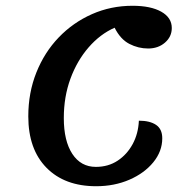

<svg xmlns="http://www.w3.org/2000/svg" viewBox="-20 -620 660 665"><path d="M313 25Q204 25 141 -39Q78 -103 78 -217Q78 -299 106 -369Q134 -439 183.5 -490.5Q233 -542 298.5 -571Q364 -600 439 -600Q502 -600 538.5 -579.5Q575 -559 575 -523Q575 -493 551.5 -472.5Q528 -452 493 -452Q459 -452 428 -468Q397 -484 377 -524Q327 -502 287 -456Q247 -410 224 -347.5Q201 -285 201 -211Q201 -132 230.5 -87Q260 -42 312 -42Q355 -42 387.5 -63.5Q420 -85 439.5 -121Q459 -157 461 -202Q499 -202 520.5 -187.5Q542 -173 542 -141Q542 -96 511 -58Q480 -20 428 2.5Q376 25 313 25Z"/></svg>

Font: Lemonada
Style: Regular
Weight: 400
Designer: Mohamed Gaber (Arabic), Eduardo Tunni (Latin)
Foundry: Kief Type Foundry
Version: Version 4.005